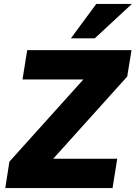

<svg xmlns="http://www.w3.org/2000/svg" viewBox="-20 -961 694 981"><path d="M7 0ZM7 0 28 -135 406 -555H95L119 -705H652L630 -570L252 -150H579L555 0ZM342 -765 472 -941H654L464 -765Z"/></svg>

Font: Winston ExtraBold
Style: Italic
Weight: 800
Italic angle: -9°
Designer: Original fonts by Vernon Adams / Changes by Cristiano Sobral
Foundry: Original fonts by Vernon Adams / Changes by Cristiano Sobral
Version: Version 2.503;July 17, 2020;FontCreator 13.0.0.2655 64-bit